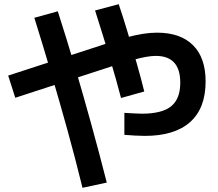

<svg xmlns="http://www.w3.org/2000/svg" viewBox="-20 -823 1040 917"><path d="M672 -174Q650 -174 625 -175.5Q600 -177 574 -179V-284Q596 -283 618 -281.5Q640 -280 657 -280Q754 -280 797.5 -315.5Q841 -351 841 -428Q841 -556 724 -556Q704 -556 678 -551.5Q652 -547 613.5 -536.5Q575 -526 516 -507L53 -356L19 -462L483 -613Q540 -633 584 -644.5Q628 -656 663 -661.5Q698 -667 730 -667Q842 -667 902 -607Q962 -547 962 -434Q962 -306 888 -240Q814 -174 672 -174ZM374 74Q340 -65 301.5 -204Q263 -343 223 -478Q183 -613 144 -738L256 -769Q297 -642 337 -506.5Q377 -371 415.5 -231.5Q454 -92 490 49ZM558 -355Q537 -436 505.5 -542Q474 -648 434 -773L547 -803Q569 -738 590.5 -666Q612 -594 632.5 -522.5Q653 -451 669 -386Z"/></svg>

Font: M PLUS 1 Code SemiBold
Style: Regular
Weight: 600
Designer: Coji Morishita
Foundry: UNDERFOREST DESIGN
Version: Version 1.005